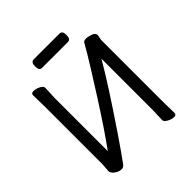

<svg xmlns="http://www.w3.org/2000/svg" viewBox="-229 -1014 1195 1195"><g transform="rotate(-45 369.0 -416.0)"><path d="M621.1 20Q606.9 20 592 14.4Q577.1 8.8 565.7 0Q554.2 -8.8 554.2 -19L557.1 -105V-557.1Q477.1 -418 297.9 -153.8Q242.2 -71.8 189 2Q176.8 19 160.2 19Q145 19 129.4 11.5Q113.8 3.9 103.3 -8.1Q92.8 -20 92.8 -32.2L97.2 -86.9V-587.9L95.2 -696.8Q95.2 -713.9 115.2 -713.9Q128.9 -713.9 144 -709Q182.1 -694.8 182.1 -674.8L178.2 -588.9V-122.1Q261.2 -235.8 370.6 -408Q480 -580.1 513.4 -636.5Q546.9 -692.9 552.5 -703.4Q558.1 -713.9 578.1 -713.9Q595.2 -713.9 620.1 -704.8Q645 -695.8 645 -676.8L638.2 -640.1V-106L640.1 2.9Q640.1 20 621.1 20ZM482.9 -777.8H254.9Q231 -777.8 231 -814.9Q231 -852.1 255.9 -852.1H483.9Q507.8 -852.1 507.8 -814.9Q507.8 -777.8 482.9 -777.8Z"/></g></svg>

Font: LXGW WenKai Screen
Style: Regular
Weight: 400
Designer: LXGW / Fontworks Inc.
Foundry: LXGW / Fontworks Inc.
Version: Version 1.510;January 18,2025